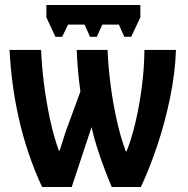

<svg xmlns="http://www.w3.org/2000/svg" viewBox="-20 -746 749 766"><path d="M682.1 -546.9Q678.7 -453.1 658.4 -355.2Q638.2 -257.3 607.7 -166Q577.1 -74.7 542 0H425.8Q412.1 -32.2 396 -74.7Q379.9 -117.2 366.2 -160.9Q352.5 -204.6 345.2 -238.8L266.1 0H147.9Q116.7 -67.4 93.8 -135.7Q70.8 -204.1 55.2 -273.2Q39.6 -342.3 30.5 -410.9Q21.5 -479.5 18.1 -546.9H144Q146.5 -483.9 155.5 -411.9Q164.6 -339.8 179.4 -270.5Q194.3 -201.2 214.8 -145H217.8Q222.7 -159.2 228.5 -178Q234.4 -196.8 240.2 -215.1Q246.1 -233.4 251 -245.1L300.8 -380.9Q294.4 -425.8 290.8 -469.5Q287.1 -513.2 286.1 -546.9H409.2Q411.6 -481.9 420.9 -409.4Q430.2 -336.9 445.6 -267.6Q460.9 -198.2 481.9 -142.1H484.9Q504.9 -191.9 520.8 -259.3Q536.6 -326.7 546.1 -401.4Q555.7 -476.1 556.2 -546.9ZM540 -726.1V-676.8L503.4 -599.1H476.1L454.1 -647.9H388.2L366.2 -599.1H339.4L317.4 -647.9H251.5L228 -599.1H201.2L165 -676.8V-726.1Z"/></svg>

Font: Open Sans Condensed
Style: Regular
Weight: 400
Width: 3
Designer: Monotype Design Team
Foundry: Monotype Imaging Inc.
Version: Version 3.000